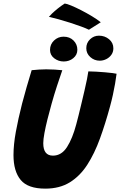

<svg xmlns="http://www.w3.org/2000/svg" viewBox="-20 -1078 696 1113"><path d="M242.6 15.5Q141.6 15.5 99.9 -34.9Q58.2 -85.2 58.2 -179Q58.2 -239.6 71.8 -313.9Q85.4 -388.2 107.9 -476.9Q119.8 -522.5 133.9 -571.4Q148.1 -620.4 163.5 -671.1Q184.4 -673.2 206.6 -674.7Q228.8 -676.1 247.8 -676.1Q273 -676.1 297.4 -674.6Q321.9 -673 341.1 -670.9Q327.2 -631 310.5 -580.1Q293.8 -529.1 279.2 -476.8Q266.1 -430.8 255.2 -386.6Q244.2 -342.4 237.5 -306.2Q230.8 -270 230.8 -247.8Q230.8 -175.8 286.9 -175.8Q336.6 -175.8 368.5 -225.6Q400.4 -275.4 422 -357.2Q427.4 -377.2 435.4 -409.1Q443.4 -441 452.2 -478.3Q461.1 -515.6 469.6 -552.1Q478 -588.5 484.1 -618.2Q490.1 -647.9 492.1 -664.2Q512 -664.2 537.9 -662.6Q563.8 -661 589 -658.9Q614.2 -656.9 632.5 -654.4Q650.8 -652 655.8 -650.5Q652.6 -624 647.1 -592.7Q641.6 -561.4 634.4 -528Q627.1 -494.6 617.9 -461.1Q590.8 -361.2 559.4 -274.8Q528 -188.2 486 -123Q444 -57.8 384.8 -21.1Q325.5 15.5 242.6 15.5ZM349.2 -721.6Q318.5 -721.6 294.2 -740.2Q270 -758.9 270 -788.6Q270 -821.1 293.2 -843.2Q316.5 -865.4 348.6 -865.4Q384 -865.4 406.2 -843.2Q428.4 -821.1 428.4 -789.5Q428.4 -760 404.9 -740.8Q381.4 -721.6 349.2 -721.6ZM558.2 -726.2Q526.8 -726.2 503.5 -747.1Q480.2 -767.9 480.2 -798.5Q480.2 -829.2 501.9 -850.2Q523.5 -871.2 553.6 -871.2Q587.4 -871.2 612.2 -850.6Q637.1 -830 637.1 -797.9Q637.1 -776.4 625.5 -760.2Q613.9 -744.1 595.9 -735.2Q577.9 -726.2 558.2 -726.2ZM355.2 -1057.5Q366.4 -1056.6 392.2 -1046Q418 -1035.4 450 -1019Q482 -1002.6 512.6 -984.2Q543.2 -965.8 564.2 -948.9L495.5 -905.6Q479 -913.8 449.9 -924.5Q420.9 -935.2 386.8 -946.1Q352.6 -957 320.1 -966.1Q287.5 -975.1 263.5 -980.4Q267.4 -985.8 280.9 -998.9Q294.5 -1012 314.2 -1028.1Q334 -1044.1 355.2 -1057.5Z"/></svg>

Font: Grandstander Thin
Style: Italic
Weight: 100
Italic angle: -15°
Designer: Tyler Finck
Foundry: Etcetera Type Co
Version: Version 1.200